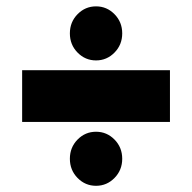

<svg xmlns="http://www.w3.org/2000/svg" viewBox="-20 -681 607 607"><path d="M50 -459.1H517.3V-295.5H50ZM225.2 -118.4Q200.9 -143.2 200.9 -179.1Q200.9 -215 225.2 -239.8Q249.5 -264.5 283.6 -264.5Q317.7 -264.5 342 -239.8Q366.4 -215 366.4 -179.1Q366.4 -143.2 342 -118.4Q317.7 -93.6 283.6 -93.6Q249.5 -93.6 225.2 -118.4ZM342 -514.8Q317.7 -490 283.6 -490Q249.5 -490 225.2 -514.8Q200.9 -539.5 200.9 -575.5Q200.9 -611.4 225.2 -636.1Q249.5 -660.9 283.6 -660.9Q317.7 -660.9 342 -636.1Q366.4 -611.4 366.4 -575.5Q366.4 -539.5 342 -514.8Z"/></svg>

Font: Spartan MB Black
Style: Regular
Weight: 900
Designer: Matt Bailey, Mirko Velimirovic
Foundry: Matt Bailey
Version: Version 1.005